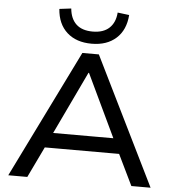

<svg xmlns="http://www.w3.org/2000/svg" viewBox="-61 -999 954 1055"><g transform="rotate(5 416.0 -471.5)"><path d="M24 0 371 -705H462L809 0H703L606 -200L656 -170H175L225 -200L129 0ZM414 -599 239 -231 210 -253H621L592 -231L417 -599ZM417 -760Q332 -760 281 -806Q230 -852 224 -935L289 -943Q294 -887 326 -857Q358 -827 417 -827Q476 -827 508.5 -857.5Q541 -888 545 -943L609 -935Q603 -852 552 -806Q501 -760 417 -760Z"/></g></svg>

Font: Nunito Sans 10pt SemiExpanded Medium
Style: Regular
Weight: 500
Width: 6
Designer: Vernon Adams
Foundry: Vernon Adams
Version: Version 3.101;gftools[0.9.27]